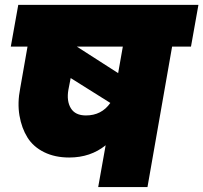

<svg xmlns="http://www.w3.org/2000/svg" viewBox="-20 -760 826 780"><path d="M329.1 -291Q392.6 -291 428.2 -341.8L267.1 -442.9L257.8 -395Q250 -349.6 267.8 -320.3Q285.6 -291 329.1 -291ZM460 -462.9 479 -570.8H292ZM23.9 -570.8 54.2 -740.2H786.1L755.9 -570.8H679.2L579.1 0H378.9L409.2 -169.9Q347.7 -120.1 261.2 -120.1Q203.1 -120.1 159.2 -141.8Q115.2 -163.6 91.6 -201.4Q67.9 -239.3 59.1 -290.5Q50.3 -341.8 62 -400.9L91.8 -570.8Z"/></svg>

Font: SVN-Poppins Black
Style: Italic
Weight: 900
Italic angle: -10°
Designer: Ninad Kale (Devanagari), Jonny Pinhorn (Latin)
Foundry: Indian Type Foundry
Version: Version 3.002 2017